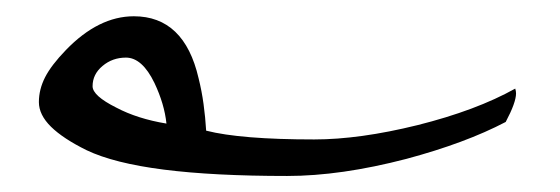

<svg xmlns="http://www.w3.org/2000/svg" viewBox="-20 -271 688 236"><path d="M613.3 -162.1Q614.3 -159.2 614.3 -156.2Q614.3 -145 601.6 -121.1Q552.2 -95.2 479.5 -75.7Q398.9 -54.7 333 -54.7Q242.7 -54.7 181.4 -62.5Q120.1 -70.3 86.4 -86.4Q57.6 -100.6 42.7 -115.2Q27.8 -129.9 27.8 -145.5Q27.8 -161.1 35.4 -176Q43 -190.9 61 -209.5Q101.1 -251 144.5 -251Q206.5 -251 224.1 -174.8Q228 -159.2 230.2 -143.1Q232.4 -127 233.4 -110.4Q275.9 -99.6 366.2 -99.6Q421.9 -99.6 493.2 -117.2Q565.4 -135.3 613.3 -162.1ZM184.6 -119.1Q182.1 -143.1 169.9 -168.9Q154.8 -200.2 134.8 -200.2Q118.2 -200.2 106 -189.9Q93.8 -179.7 93.8 -165Q93.8 -153.3 123 -138.7Q148.9 -125 184.6 -119.1Z"/></svg>

Font: Scheherazade Rohingya
Style: Regular
Weight: 400
Designer: SIL International
Foundry: SIL International
Version: Version 2.000 (build 440/429)